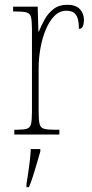

<svg xmlns="http://www.w3.org/2000/svg" viewBox="-20 -564 384 805"><path d="M40 0V-20H47Q78 -20 92 -24Q106 -28 110 -44Q114 -60 114 -97V-441Q114 -476 110 -492Q106 -508 91 -512Q76 -516 42 -516H35V-536H138L141 -432H143Q153 -457 167.5 -483Q182 -509 205 -526.5Q228 -544 262 -544Q297 -544 314.5 -526Q332 -508 332 -481Q332 -465 327.5 -454Q323 -443 311 -443Q311 -465 307 -482Q303 -499 292 -509Q281 -519 258 -519Q230 -519 208.5 -497.5Q187 -476 172 -440Q157 -404 149.5 -361.5Q142 -319 142 -277V-97Q142 -60 146 -44Q150 -28 165 -24Q180 -20 211 -20H229V0ZM91 208Q95 183 98.5 159Q102 135 105 110.5Q108 86 109 61H149V71Q143 92 135 119.5Q127 147 118.5 174Q110 201 101 221H91Z"/></svg>

Font: Noto Serif Khmer Condensed Thin
Style: Regular
Weight: 250
Width: 3
Designer: Danh Hong and the Monotype Design Team
Foundry: Monotype Imaging Inc.
Version: Version 2.004